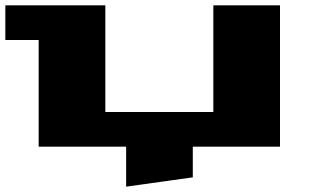

<svg xmlns="http://www.w3.org/2000/svg" viewBox="-20 -550 1160 720"><path d="M0 -400V-530H375V-130H780V-530H1030V0H703V115L453 150V0H125V-400Z"/></svg>

Font: Stalinist One
Style: Regular
Weight: 400
Designer: Jovanny Lemonad
Foundry: Alexey Maslov, Jovanny Lemonad
Version: Version 3.004